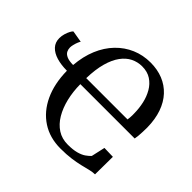

<svg xmlns="http://www.w3.org/2000/svg" viewBox="-178 -957 1174 1174"><g transform="rotate(45 409.0 -370.0)"><path d="M745 -180 743.5 -27Q721.5 -26.5 697.8 -20.5Q674 -14.5 644 -7.2Q614 0 574.5 5.5Q535 11 482.5 11Q389.5 11 320.8 -34Q252 -79 213.8 -160.8Q175.5 -242.5 174 -353.5Q124 -353.5 84.5 -365.2Q45 -377 22.5 -401Q0 -425 0 -462Q0 -481.5 5.8 -500.5Q11.5 -519.5 19 -533.5Q26.5 -547.5 32.5 -551.5L108.5 -538.5Q104 -533 98.8 -519.8Q93.5 -506.5 90 -491.8Q86.5 -477 86.5 -467.5Q86.5 -451.5 93.5 -437.5Q100.5 -423.5 120 -414.5Q139.5 -405.5 176 -405Q182.5 -484.5 209.2 -548.5Q236 -612.5 279.8 -657.8Q323.5 -703 379.5 -727Q435.5 -751 500.5 -751Q560 -751 608.5 -731.5Q657 -712 692.2 -674Q727.5 -636 746.8 -581Q766 -526 767 -455.5Q767 -436.5 766.2 -417.5Q765.5 -398.5 764 -382Q762.5 -365.5 760 -353.5H290Q290.5 -289 304.2 -231.8Q318 -174.5 344 -130.8Q370 -87 408.2 -62.2Q446.5 -37.5 497 -37.5Q541.5 -37.5 571 -45.5Q600.5 -53.5 619 -66.2Q637.5 -79 650 -92.5L670 -182ZM289.5 -405H646.5Q648 -413.5 648.8 -423.2Q649.5 -433 649.8 -443.2Q650 -453.5 649.5 -462.5Q649 -504 639.8 -545.5Q630.5 -587 610.5 -621.5Q590.5 -656 558.5 -677Q526.5 -698 480.5 -698Q442 -698 408.2 -681.2Q374.5 -664.5 348.5 -629Q322.5 -593.5 307 -538Q291.5 -482.5 289.5 -405Z"/></g></svg>

Font: Merriweather 48pt Medium
Style: Regular
Weight: 500
Version: Version 2.100